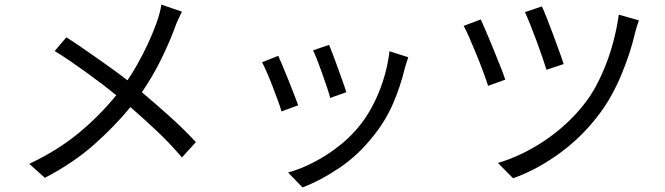

<svg xmlns="http://www.w3.org/2000/svg" viewBox="-20 -747 2908 839"><path d="M775 -696Q768 -682 758.5 -661.5Q749 -641 744 -626Q721 -563 684.5 -488.5Q648 -414 600 -344Q664 -290 724.5 -235.5Q785 -181 836 -126L775 -59Q722 -121 667 -173Q612 -225 550 -279Q483 -197 392 -116Q301 -35 176 30L108 -31Q234 -91 325.5 -167Q417 -243 488 -331Q461 -353 429 -377.5Q397 -402 361.5 -427.5Q326 -453 290 -478Q254 -503 219 -524L270 -584Q300 -565 335 -541Q370 -517 405.5 -492Q441 -467 475 -442.5Q509 -418 537 -396Q557 -425 580.5 -466.5Q604 -508 625.5 -554Q647 -600 663.5 -645.5Q680 -691 685 -727Z M1418 -551Q1424 -536 1435 -508Q1446 -480 1457 -448.5Q1468 -417 1478.5 -388.5Q1489 -360 1493 -344L1423 -319Q1419 -335 1409.5 -363.5Q1400 -392 1389 -423Q1378 -454 1367 -482.5Q1356 -511 1348 -527ZM1764 -497Q1759 -482 1755.5 -470.5Q1752 -459 1749 -449Q1730 -370 1698 -295.5Q1666 -221 1614 -156Q1548 -71 1465.5 -15Q1383 41 1302 72L1239 7Q1281 -5 1323.5 -24.5Q1366 -44 1406.5 -70Q1447 -96 1483.5 -127.5Q1520 -159 1550 -196Q1601 -259 1636 -345Q1671 -431 1682 -523ZM1196 -503Q1203 -488 1215 -459Q1227 -430 1240 -398Q1253 -366 1264.5 -336Q1276 -306 1283 -287L1210 -260Q1205 -279 1193.5 -310Q1182 -341 1169.5 -373.5Q1157 -406 1144.5 -434.5Q1132 -463 1125 -475Z M2348 -719Q2356 -702 2369.5 -668Q2383 -634 2397 -596Q2411 -558 2424 -522.5Q2437 -487 2443 -467L2368 -442Q2362 -462 2350 -497Q2338 -532 2324 -569.5Q2310 -607 2296.5 -641Q2283 -675 2274 -694ZM2772 -658Q2767 -645 2762.5 -630Q2758 -615 2755 -603Q2745 -559 2729.5 -512Q2714 -465 2694.5 -418.5Q2675 -372 2650.5 -328Q2626 -284 2596 -245Q2522 -147 2423 -75.5Q2324 -4 2222 32L2156 -35Q2207 -50 2258.5 -74.5Q2310 -99 2358.5 -131.5Q2407 -164 2451 -204Q2495 -244 2531 -290Q2561 -327 2586 -374Q2611 -421 2630.5 -472.5Q2650 -524 2663.5 -578Q2677 -632 2684 -683ZM2081 -662Q2090 -642 2105 -607Q2120 -572 2135.5 -534Q2151 -496 2165.5 -459.5Q2180 -423 2188 -399L2113 -372Q2106 -394 2092 -432Q2078 -470 2061.5 -510Q2045 -550 2030 -584.5Q2015 -619 2006 -634Z"/></svg>

Font: Kinto Sans
Style: Regular
Weight: 400
Designer: Authors: Ryoko NISHIZUKA  (kana & ideographs); Paul D. Hunt (Latin, Greek & Cyrillic); Wenlong ZHANG  (bopomofo); Sandol
Foundry: Adobe Systems Incorporated, ookami Inc.
Version: Version 0.001